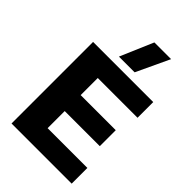

<svg xmlns="http://www.w3.org/2000/svg" viewBox="-260 -978 1072 1072"><g transform="rotate(45 276.0 -442.0)"><path d="M295 -884H427L335 -688H211ZM51 -644H526V-520H212V-385H489V-259H212V-124H526V0H51Z"/></g></svg>

Font: Kanit SemiBold
Style: Regular
Weight: 600
Designer: Katatrad Team
Foundry: CadsonDemak
Version: Version 1.030